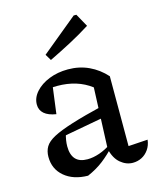

<svg xmlns="http://www.w3.org/2000/svg" viewBox="-112 -812 740 900"><g transform="rotate(-15 258.0 -361.5)"><path d="M422 6Q390 6 362.5 -17Q335 -40 324 -87L336 -383Q269 -434 172 -434Q153 -434 135 -432Q117 -430 101 -426L153 -452L134 -307Q96 -313 76.5 -330Q57 -347 57 -374Q57 -407 82 -435Q107 -463 148.5 -479.5Q190 -496 240 -496Q295 -496 341 -474.5Q387 -453 422 -414V-75L516 -81Q513 -54 499 -34Q485 -14 465 -4Q445 6 422 6ZM203 10Q132 9 89 -27.5Q46 -64 46 -123Q46 -151 58.5 -172Q71 -193 104 -210.5Q137 -228 197.5 -247Q258 -266 353 -289V-237L124 -195L154 -209Q149 -194 146.5 -178Q144 -162 144 -148Q144 -107 163 -86Q182 -65 221 -65Q248 -65 279 -75.5Q310 -86 344 -109V-94Q314 -61 280.5 -35Q247 -9 203 10ZM175 -559 157 -589 332 -733H345L380 -670Q331 -639 279 -611.5Q227 -584 175 -559Z"/></g></svg>

Font: Piazzolla 24pt Medium
Style: Regular
Weight: 500
Designer: Juan Pablo del Peral
Foundry: Huerta Tipografica
Version: Version 2.005